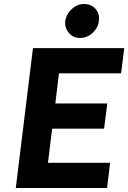

<svg xmlns="http://www.w3.org/2000/svg" viewBox="-20 -941 642 961"><path d="M59 0 145 -700H602L586 -574H275L257 -423H517L501 -297H241L220 -126H531L516 0ZM380.4 -751Q346 -751 324.5 -776.5Q303 -802 306.6 -835.7Q312 -871 339.5 -896Q367 -921 401.2 -921Q437 -921 458.5 -896Q480 -871 474.6 -835.7Q471 -802 443.7 -776.5Q416.3 -751 380.4 -751Z"/></svg>

Font: Inclusive Sans
Style: Italic
Weight: 400
Italic angle: -7°
Designer: Olivia King
Foundry: Olivia King
Version: Version 2.004